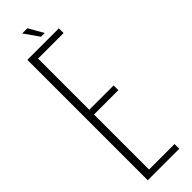

<svg xmlns="http://www.w3.org/2000/svg" viewBox="-264 -762 761 761"><g transform="rotate(-45 116.0 -382.0)"><path d="M25 0V-675H201.5V-648.5H58.5V-361.5H195V-335H58.5V-26.5H201.5V0ZM128 -701.5 84.5 -763.5H113.5L149 -701.5Z"/></g></svg>

Font: Anybody Condensed ExtraLight
Style: Regular
Weight: 200
Width: 3
Designer: Tyler Finck
Foundry: Etcetera Type Company
Version: Version 1.010; ttfautohint (v1.8.3) -l 8 -r 50 -G 200 -x 14 